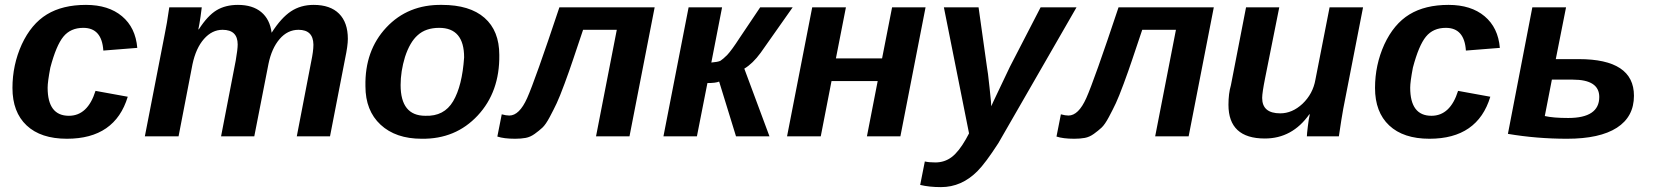

<svg xmlns="http://www.w3.org/2000/svg" viewBox="-20 -558 6768 786"><path d="M262 -84Q339 -84 371 -186L503 -162Q451 10 254 10Q147 10 89 -44.5Q31 -99 31 -198Q31 -292 69 -376Q108 -460 172 -499Q236 -538 332 -538Q424 -538 479.5 -491.5Q535 -445 542 -362L403 -351Q397 -444 321 -444Q269 -444 239.5 -408Q210 -372 186 -281Q175 -223 175 -199Q175 -84 262 -84Z M1202 -436Q1157 -436 1124.5 -398Q1092 -360 1079 -296L1021 0H885L945 -310Q953 -356 953 -376Q953 -436 891 -436Q848 -436 815 -398.5Q782 -361 768 -295L711 0H573L654 -416Q663 -458 673 -528H806Q806 -527 801 -490Q796 -456 792 -438H794Q830 -494 866.5 -516Q903 -538 954 -538Q1014 -538 1049.5 -508.5Q1085 -479 1092 -424Q1131 -485 1171 -511.5Q1211 -538 1264 -538Q1332 -538 1368 -502Q1404 -466 1404 -399Q1404 -371 1393 -319L1331 0H1195L1254 -306Q1263 -349 1263 -374V-376Q1262 -436 1202 -436Z M2024 -333Q2026 -182 1935.5 -85Q1845 12 1706 10Q1600 10 1538 -47.5Q1476 -105 1476 -205Q1473 -351 1561.5 -445.5Q1650 -540 1789 -538Q1903 -538 1963.5 -485Q2024 -432 2024 -333ZM1880 -323Q1880 -444 1778 -444Q1723 -444 1690 -414Q1658 -386 1638 -325Q1620 -266 1620 -210Q1620 -84 1721 -84Q1798 -81 1835 -143.5Q1872 -206 1880 -323Z M2557 0H2420L2505 -436H2367Q2340 -356 2325.5 -312.5Q2311 -269 2291 -215Q2271 -161 2259 -135.5Q2247 -110 2230.5 -79Q2214 -48 2200.5 -35.5Q2187 -23 2169 -10Q2151 3 2132 6.5Q2113 10 2089 10Q2043 10 2016 1L2034 -90Q2052 -85 2065 -85Q2106 -85 2138 -156.5Q2170 -228 2270 -528H2660Z M2696 0 2799 -528H2936L2892 -302Q2918 -304 2929 -309Q2940 -316 2957 -333Q2975 -352 3008 -403L3092 -528H3225L3094 -342Q3062 -298 3027 -277L3130 0H2993L2924 -224Q2910 -218 2876 -218L2833 0Z M3305 -528H3443L3402 -319H3591L3632 -528H3769L3666 0H3529L3573 -226H3384L3340 0H3202Z M3832 208Q3784 208 3747 199L3766 103Q3783 107 3809 107Q3847 107 3876 85Q3905 63 3934 12L3947 -12L3844 -528H3986L4020 -286Q4024 -266 4031 -199Q4039 -125 4038 -123L4046 -141L4114 -284L4240 -528H4387L4067 28Q4014 110 3982 142Q3917 208 3832 208Z M4846 0H4709L4794 -436H4656Q4629 -356 4614.5 -312.5Q4600 -269 4580 -215Q4560 -161 4548 -135.5Q4536 -110 4519.5 -79Q4503 -48 4489.5 -35.5Q4476 -23 4458 -10Q4440 3 4421 6.5Q4402 10 4378 10Q4332 10 4305 1L4323 -90Q4341 -85 4354 -85Q4395 -85 4427 -156.5Q4459 -228 4559 -528H4949Z M5081 -528H5217L5159 -238Q5147 -178 5147 -157Q5147 -94 5221 -94Q5270 -94 5312 -133Q5355 -174 5365 -232L5423 -528H5560L5479 -113Q5472 -75 5461 0H5330Q5330 -8 5334 -41Q5338 -74 5342 -90H5340Q5270 9 5158 9Q5009 9 5009 -129Q5009 -175 5019 -209Z M5840 -84Q5917 -84 5949 -186L6081 -162Q6029 10 5832 10Q5725 10 5667 -44.5Q5609 -99 5609 -198Q5609 -292 5647 -376Q5686 -460 5750 -499Q5814 -538 5910 -538Q6002 -538 6057.5 -491.5Q6113 -445 6120 -362L5981 -351Q5975 -444 5899 -444Q5847 -444 5817.5 -408Q5788 -372 5764 -281Q5753 -223 5753 -199Q5753 -84 5840 -84Z M6253 -528H6391L6349 -316H6443Q6669 -316 6669 -166Q6669 -80 6599 -35Q6529 10 6395 10Q6271 10 6153 -10ZM6333 -232 6304 -83Q6338 -75 6400 -75Q6527 -75 6527 -161Q6527 -232 6419 -232Z"/></svg>

Font: Libra Sans
Style: Bold Italic
Weight: 700
Italic angle: -12°
Foundry: Context Ltd
Version: Version 1.002